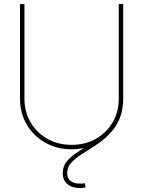

<svg xmlns="http://www.w3.org/2000/svg" viewBox="-20 -748 726 974"><path d="M343.3 9.3Q269 9.3 209.7 -24.2Q150.4 -57.6 116 -115.7Q81.5 -173.8 81.5 -247.6V-727.5H104V-247.6Q104 -180.2 135.3 -127.2Q166.5 -74.2 220.7 -43.7Q274.9 -13.2 343.3 -13.2Q412.1 -13.2 466.1 -43.7Q520 -74.2 551.3 -127.2Q582.5 -180.2 582.5 -247.6V-727.5H605V-247.6Q605 -173.8 570.8 -115.7Q536.6 -57.6 477.3 -24.2Q418 9.3 343.3 9.3ZM387.7 206.1Q345.7 206.1 322 185.8Q298.3 165.5 298.3 130.4Q298.3 100.1 314 77.6Q329.6 55.2 355.5 36.4Q381.3 17.6 412.4 -1Q443.4 -19.5 474.4 -41.3Q505.4 -63 531.2 -91.3Q557.1 -119.6 572.8 -157.7Q588.4 -195.8 588.4 -247.6H604.5Q604.5 -184.6 584 -140.1Q563.5 -95.7 531.2 -64.2Q499 -32.7 462.6 -9.3Q426.3 14.2 394 34.7Q361.8 55.2 341.3 77.6Q320.8 100.1 320.8 130.4Q320.8 155.8 337.6 169.7Q354.5 183.6 387.7 183.6Q394 183.6 399.4 182.9Q404.8 182.1 410.2 181.2L414.1 202.6Q407.7 204.1 401.4 205.1Q395 206.1 387.7 206.1Z"/></svg>

Font: Inter 24pt Thin
Style: Regular
Weight: 250
Designer: Rasmus Andersson
Foundry: rsms
Version: Version 4.001;git-66647c0bb